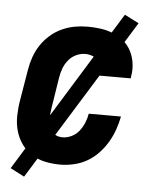

<svg xmlns="http://www.w3.org/2000/svg" viewBox="-49 -628 598 736"><g transform="rotate(5 250.0 -260.0)"><path d="M205 8Q175 8 146.5 2Q118 -4 94.5 -19Q71 -34 55 -57Q39 -80 31.5 -107Q24 -134 24.5 -164Q25 -194 30 -223L50 -343Q54 -368 62.5 -392.5Q71 -417 85.5 -439Q100 -461 120.5 -479Q141 -497 165 -508Q189 -519 214 -523.5Q239 -528 264 -528Q290 -528 315 -524.5Q340 -521 363 -511.5Q386 -502 404 -486.5Q422 -471 433 -449.5Q444 -428 447.5 -402.5Q451 -377 446 -351Q446 -350 446 -348Q446 -346 445 -345H321Q321 -345 321.5 -346Q322 -347 322 -348Q324 -362 322 -376.5Q320 -391 312.5 -402Q305 -413 291.5 -418Q278 -423 264 -423Q246 -423 229 -415Q212 -407 200 -392.5Q188 -378 181.5 -361Q175 -344 172 -326L153 -206Q151 -194 150 -182Q149 -170 150 -158Q151 -146 154 -135Q157 -124 164 -115Q171 -106 181.5 -101.5Q192 -97 205 -97Q222 -97 239.5 -105.5Q257 -114 268.5 -129Q280 -144 287 -161Q294 -178 297 -196H421Q416 -170 407 -144.5Q398 -119 384 -95.5Q370 -72 350.5 -51.5Q331 -31 307 -17.5Q283 -4 256.5 2Q230 8 205 8ZM71 66 17 38 402 -586 457 -558Z"/></g></svg>

Font: Iosevka SS04 Extrabold Oblique
Style: Regular
Weight: 800
Italic angle: -9°
Monospace: yes
Designer: Belleve Invis
Foundry: Belleve Invis
Version: Version 19.0.0; ttfautohint (v1.8.4)